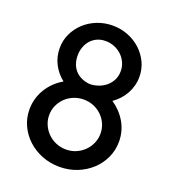

<svg xmlns="http://www.w3.org/2000/svg" viewBox="-134 -805 827 929"><g transform="rotate(20 279.5 -340.5)"><path d="M507.8 -188Q507.8 -143.6 489.7 -104.7Q471.7 -65.9 440.4 -37.1Q409.2 -8.3 367.2 8.3Q325.2 24.9 277.8 24.9Q230 24.9 187.7 8.3Q145.5 -8.3 114.3 -37.1Q83 -65.9 64.9 -104.7Q46.9 -143.6 46.9 -188Q46.9 -216.8 54.7 -243.7Q62.5 -270.5 76.7 -293.7Q90.8 -316.9 110.8 -336.4Q130.9 -356 155.8 -370.1Q122.1 -396.5 102.5 -434.1Q83 -471.7 83 -516.1Q83 -555.7 99.1 -590.1Q115.2 -624.5 143.1 -650.4Q170.9 -676.3 208.3 -691.2Q245.6 -706.1 288.1 -706.1Q330.6 -706.1 367.9 -691.2Q405.3 -676.3 433.1 -650.4Q460.9 -624.5 477.1 -590.1Q493.2 -555.7 493.2 -516.1Q493.2 -492.7 487.3 -470.5Q481.4 -448.2 470.5 -428.7Q459.5 -409.2 444.1 -392.3Q428.7 -375.5 410.2 -362.8Q432.1 -348.1 450.2 -329.1Q468.3 -310.1 481.2 -287.8Q494.1 -265.6 501 -240.2Q507.8 -214.8 507.8 -188ZM410.2 -193.8Q410.2 -220.7 399.9 -243.9Q389.6 -267.1 371.8 -284.4Q354 -301.8 330.1 -311.8Q306.2 -321.8 278.8 -321.8Q251 -321.8 226.8 -311.8Q202.6 -301.8 184.8 -284.4Q167 -267.1 156.5 -243.9Q146 -220.7 146 -193.8Q146 -167.5 156.5 -144Q167 -120.6 184.8 -103Q202.6 -85.4 226.8 -75.2Q251 -64.9 278.8 -64.9Q306.2 -64.9 330.1 -75.2Q354 -85.4 371.8 -103Q389.6 -120.6 399.9 -144Q410.2 -167.5 410.2 -193.8ZM398.9 -512.2Q398.9 -535.2 389.6 -555.4Q380.4 -575.7 364.3 -591.1Q348.1 -606.4 326.7 -615.2Q305.2 -624 280.8 -624Q256.8 -624 237.5 -615.2Q218.3 -606.4 204.8 -591.1Q191.4 -575.7 184.1 -555.4Q176.8 -535.2 176.8 -512.2Q176.8 -490.2 183.1 -471.2Q189.5 -452.1 202.1 -437.5Q214.8 -422.9 233.9 -413.6Q252.9 -404.3 277.8 -401.9Q299.8 -401.9 321.5 -409.2Q343.3 -416.5 360.6 -430.7Q377.9 -444.8 388.4 -465.3Q398.9 -485.8 398.9 -512.2Z"/></g></svg>

Font: McLaren
Style: Regular
Weight: 400
Designer: Astigmatic (AOETI)
Foundry: Astigmatic (AOETI)
Version: Version 1.000